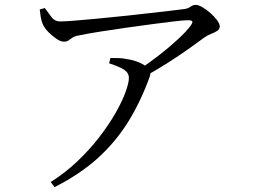

<svg xmlns="http://www.w3.org/2000/svg" viewBox="-20 -727 1040 788"><path d="M544 -437Q587 -465 631 -499Q675 -533 710.5 -566Q746 -599 762 -621Q772 -635 769 -639.5Q766 -644 750 -644Q736 -644 697 -639.5Q658 -635 605.5 -628Q553 -621 496.5 -613Q440 -605 389.5 -597Q339 -589 306 -582Q287 -579 277.5 -572.5Q268 -566 261 -561Q254 -556 242 -556Q229 -556 212 -567.5Q195 -579 179 -595Q163 -611 156 -627Q150 -640 147.5 -655.5Q145 -671 143 -688L164 -694Q180 -672 192.5 -655.5Q205 -639 227 -639Q243 -639 282.5 -642Q322 -645 374.5 -650Q427 -655 484 -661Q541 -667 593.5 -673Q646 -679 684.5 -683.5Q723 -688 737 -690Q752 -692 762 -699.5Q772 -707 784 -707Q794 -707 810.5 -697.5Q827 -688 843.5 -673.5Q860 -659 871 -644Q882 -629 882 -618Q882 -607 871 -600Q860 -593 845.5 -587.5Q831 -582 820 -574Q796 -556 755 -527Q714 -498 664.5 -466.5Q615 -435 564 -408ZM188 20Q247 -17 297 -64.5Q347 -112 386.5 -163Q426 -214 453.5 -262Q481 -310 495 -348.5Q509 -387 509 -407Q509 -430 485 -443.5Q461 -457 428 -467L433 -489Q455 -489 469.5 -488.5Q484 -488 497 -485Q527 -481 550.5 -471Q574 -461 585 -449Q594 -441 596.5 -433.5Q599 -426 594 -411Q557 -309 506 -227Q455 -145 382.5 -79Q310 -13 204 41Z"/></svg>

Font: Noto Serif TC
Style: Regular
Weight: 400
Designer: Ryoko NISHIZUKA  (kana & ideographs); Frank Grießhammer (Latin, Greek & Cyrillic); Wenlong ZHANG  (bopomofo); Sandoll Co
Foundry: Adobe
Version: Version 2.003-H1;hotconv 1.1.1;makeotfexe 2.6.0